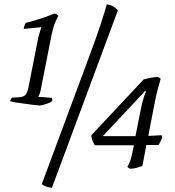

<svg xmlns="http://www.w3.org/2000/svg" viewBox="-20 -771 805 883"><path d="M160 -286Q154 -286 135 -288.5Q116 -291 93.5 -294Q71 -297 52 -300Q33 -303 27 -306Q29 -316 36 -322L70 -324Q91 -326 99 -337Q107 -348 112 -375L156 -598Q159 -611 164 -626.5Q169 -642 170 -645V-646L89 -638Q92 -657 99 -666Q137 -675 173.5 -687.5Q210 -700 230 -709Q244 -706 248 -697Q239 -680 232 -663.5Q225 -647 218 -615L168 -361Q166 -348 162 -338.5Q158 -329 155 -326L218 -321Q219 -319 220 -315.5Q221 -312 220 -306Q212 -299 192 -292.5Q172 -286 160 -286ZM219 92Q207 92 194 87.5Q181 83 172 76L391 -513Q422 -596 443 -659.5Q464 -723 471 -751Q488 -749 502 -740.5Q516 -732 522 -723ZM580 5Q577 5 572.5 2Q568 -1 566 -3Q570 -12 576.5 -26Q583 -40 588 -66L596 -103H416Q409 -115 405 -125Q401 -135 400 -149L641 -406Q652 -409 669.5 -412.5Q687 -416 706 -418L719 -409Q715 -396 706.5 -364.5Q698 -333 691 -296L662 -146L723 -149L727 -140Q723 -131 718 -120.5Q713 -110 709 -104H653L635 -8Q627 -5 611 0Q595 5 580 5ZM453 -145H603L631 -285Q636 -306 641.5 -323.5Q647 -341 652 -351L647 -352Z"/></svg>

Font: Texturina 72pt 72pt ExtraLight
Style: Italic
Weight: 200
Italic angle: -11°
Designer: Guillermo Torres Carreño
Foundry: Omnibus-Type
Version: Version 1.002; ttfautohint (v1.8.3)